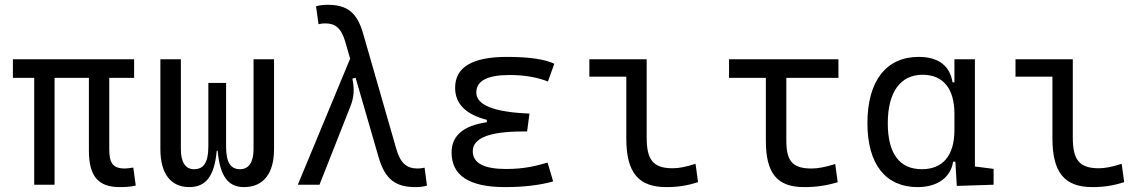

<svg xmlns="http://www.w3.org/2000/svg" viewBox="-20 -762 4728 792"><path d="M474.1 9.8C501.5 9.8 518.1 8.3 540 3.4L529.8 -70.8C514.2 -68.4 503.9 -66.9 495.6 -66.9C444.3 -66.9 430.7 -90.8 430.7 -146.5V-440.9H533.2V-517.6H33.2V-440.9H121.1V0H205.1V-440.9H346.7V-141.6C346.7 -35.6 384.3 9.8 474.1 9.8Z M986.3 9.8C1066.9 9.8 1110.4 -46.9 1110.4 -146.5V-517.6H1025.9V-146.5C1025.9 -93.8 1006.8 -64 970.2 -64C932.6 -64 912.6 -89.8 912.6 -157.7V-419.9H839.4V-157.7C839.4 -89.8 818.8 -64 780.3 -64C744.6 -64 726.1 -93.8 726.1 -146.5V-517.6H641.6V-146.5C641.6 -46.9 683.6 9.8 760.7 9.8C829.1 9.8 864.7 -35.2 874 -140.1H877.9C887.2 -35.2 920.9 9.8 986.3 9.8Z M1693.4 9.8C1710.9 9.8 1723.6 8.3 1741.2 3.9L1731.4 -70.3C1719.2 -67.9 1711.9 -66.9 1703.1 -66.9C1658.2 -66.9 1631.8 -87.9 1614.7 -147.9L1477.5 -625C1452.1 -712.9 1409.7 -742.2 1331.5 -742.2C1314 -742.2 1301.3 -740.7 1283.7 -736.3L1293.9 -662.1C1305.2 -665 1313 -665.5 1321.8 -665.5C1363.3 -665.5 1387.7 -646 1404.3 -589.4L1424.3 -520L1208.5 0H1297.9L1425.8 -324.2C1440.4 -360.8 1442.4 -395 1433.6 -437.5L1446.8 -441.4L1541.5 -114.3C1568.4 -21 1612.8 9.8 1693.4 9.8Z M2063.5 9.8C2143.6 9.8 2210.4 1 2261.7 -13.7L2238.8 -91.3C2196.8 -79.6 2147.9 -64.9 2067.4 -64.9C1976.1 -64.9 1930.2 -89.4 1930.2 -138.2C1930.2 -192.9 1999.5 -219.7 2137.7 -219.7H2154.3L2164.1 -293.5C2017.6 -299.3 1944.8 -328.6 1944.8 -380.4C1944.8 -428.7 1990.7 -452.6 2082 -452.6C2142.1 -452.6 2194.3 -443.8 2240.2 -425.8L2266.6 -499C2226.6 -518.1 2161.6 -527.3 2071.3 -527.3C1928.2 -527.3 1857.4 -484.9 1857.4 -399.9C1857.4 -334 1900.4 -290.5 1988.3 -267.6V-257.8C1891.1 -243.7 1842.8 -202.1 1842.8 -133.3C1842.8 -37.6 1915.5 9.8 2063.5 9.8Z M2728 9.8C2775.4 9.8 2814.5 3.9 2859.4 -10.7L2849.1 -86.4C2810.1 -73.7 2780.8 -67.9 2754.4 -67.9C2670.9 -67.9 2647.5 -106.9 2647.5 -195.3V-517.6H2411.1V-445.8H2563.5V-190.4C2563.5 -51.3 2612.8 9.8 2728 9.8Z M3296.4 9.8C3346.2 9.8 3387.7 3.9 3435.5 -10.3L3425.3 -85.4C3384.8 -72.8 3354.5 -66.9 3327.1 -66.9C3245.1 -66.9 3223.6 -102.1 3223.6 -184.1V-440.9H3438.5V-517.6H2987.3V-440.9H3139.2V-181.2C3139.2 -47.4 3185.5 9.8 3296.4 9.8Z M3765.1 9.8C3848.1 9.8 3902.3 -31.2 3911.6 -95.2H3920.9L3926.8 4.9L4078.6 0V-65.4L4001.5 -75.2V-517.6H3917V-422.4H3909.2C3898.4 -489.7 3852.5 -527.3 3769.5 -527.3C3635.3 -527.3 3558.1 -427.7 3558.1 -253.9C3558.1 -84 3633.8 9.8 3765.1 9.8ZM3917 -225.1C3917 -121.1 3869.6 -64 3782.7 -64C3690.4 -64 3642.1 -128.4 3642.1 -253.9C3642.1 -381.3 3693.8 -453.6 3785.6 -453.6C3870.6 -453.6 3917 -396.5 3917 -292.5Z M4485.8 9.8C4533.2 9.8 4572.3 3.9 4617.2 -10.7L4606.9 -86.4C4567.9 -73.7 4538.6 -67.9 4512.2 -67.9C4428.7 -67.9 4405.3 -106.9 4405.3 -195.3V-517.6H4168.9V-445.8H4321.3V-190.4C4321.3 -51.3 4370.6 9.8 4485.8 9.8Z"/></svg>

Font: Cascadia Code SemiLight
Style: Regular
Weight: 350
Monospace: yes
Designer: Aaron Bell
Foundry: Saja Typeworks
Version: Version 2404.023